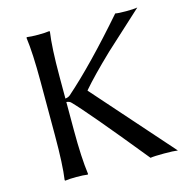

<svg xmlns="http://www.w3.org/2000/svg" viewBox="-98 -743 825 841"><g transform="rotate(-15 314.5 -322.5)"><path d="M104 -444.8Q104 -573.7 94.2 -645L96.2 -647.9Q114.3 -645 147 -645Q179.7 -645 198.2 -647.9L200.2 -645Q189.9 -575.2 189.9 -444.8V-344.2Q203.1 -345.7 211.9 -353Q332 -458.5 497.1 -647.9Q510.3 -645 545.9 -645Q581.1 -645 597.2 -647.9L428.7 -493.7Q339.4 -408.2 293 -354V-352.1L606.9 2.9Q587.9 0 544.9 0Q500 0 482.9 2.9Q265.6 -265.1 209 -321.8Q202.1 -327.6 189.9 -328.6V-200.2Q189.9 -75.2 200.2 0L198.2 2.9Q179.7 0 147 0Q114.3 0 96.2 2.9L94.2 0Q104 -67.9 104 -200.2Z"/></g></svg>

Font: Linux Biolinum G
Style: Regular
Weight: 400
Designer: Philipp H. Poll
Foundry: Philipp H. Poll
Version: Version 1.1.0 ; ttfautohint (v1.6)